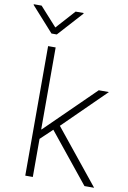

<svg xmlns="http://www.w3.org/2000/svg" viewBox="-155 -1002 708 1062"><g transform="rotate(10 199.0 -471.0)"><path d="M64.5 0V-727.5H106.9V-267.6H109.4L382.8 -535.6H439.9L205.1 -304.7L451.2 0H397L173.3 -276.9L106.9 -213.9V0ZM-9.8 -941.9 85.9 -835.9 181.2 -941.9H226.1V-938L100.6 -799.3H70.8L-53.7 -938V-941.9Z"/></g></svg>

Font: Inter Display Extra Light
Style: Regular
Weight: 200
Designer: Rasmus Andersson
Foundry: rsms
Version: Version 4.000;git-4fc901f